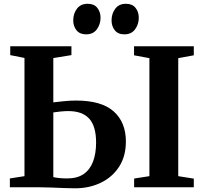

<svg xmlns="http://www.w3.org/2000/svg" viewBox="-20 -987 1074 1012"><path d="M375.5 5.5Q349.5 5.5 317.8 4.2Q286 3 252 1.5Q218 0 183.5 0H32V-46.5L109 -58.5V-681.5L34 -696.5V-743H356.5V-696.5L261 -681V-447.5Q286 -450.5 318.8 -453.8Q351.5 -457 381 -457Q515 -457 579.2 -399.8Q643.5 -342.5 643.5 -241Q643.5 -163.5 607.8 -108.2Q572 -53 511.2 -23.8Q450.5 5.5 375.5 5.5ZM334.5 -46.5Q387.5 -46.5 421 -69.8Q454.5 -93 470.5 -135.5Q486.5 -178 486.5 -235.5Q486.5 -322 450 -361.8Q413.5 -401.5 340.5 -401.5Q321 -401.5 299 -399.2Q277 -397 261 -394.5V-53.5Q274 -50.5 292.5 -48.5Q311 -46.5 334.5 -46.5ZM767.5 -58.5V-680.5L686.5 -695.5V-743H1001.5V-695.5L919.5 -680.5V-58.5L1001.5 -45.5V0H687V-46ZM433.5 -806Q400.5 -806 383.2 -827.5Q366 -849 366 -879.5Q366 -915 385.5 -941Q405 -967 441.5 -967H442.5Q476 -967 493 -945.5Q510 -924 510 -893.5Q510 -859 490.5 -832.5Q471 -806 434.5 -806ZM635 -806Q602 -806 585 -827.5Q568 -849 568 -879.5Q568 -915 587.5 -941Q607 -967 643 -967H644Q677.5 -967 694.5 -945.5Q711.5 -924 711.5 -893.5Q711.5 -859 692 -832.5Q672.5 -806 636 -806Z"/></svg>

Font: Merriweather 60pt
Style: Bold
Weight: 700
Version: Version 2.100